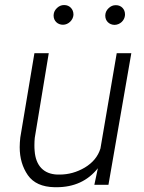

<svg xmlns="http://www.w3.org/2000/svg" viewBox="-20 -742 578 771"><path d="M195.3 -681.6C195.3 -680.7 195.3 -679.7 195.3 -678.7C195.3 -658.7 210.9 -642.6 232.9 -642.6C254.9 -642.6 273.4 -661.6 274.9 -681.6C274.9 -682.6 274.9 -683.6 274.9 -684.6C274.9 -704.6 259.8 -721.7 238.3 -721.7C237.8 -721.7 237.3 -721.7 236.8 -721.7C226.6 -721.7 217.3 -717.8 209 -710C200.7 -702.1 195.8 -692.9 195.3 -681.6ZM402.8 -681.2C402.8 -680.2 402.8 -679.2 402.8 -678.2C402.8 -658.2 418.5 -642.1 440.4 -642.1C461.9 -642.6 480.5 -659.7 481.9 -681.2C481.9 -682.6 481.9 -683.6 481.9 -685.1C481.9 -704.6 467.3 -721.2 445.8 -721.2C445.3 -721.2 444.8 -721.2 444.3 -721.2C434.1 -721.2 424.8 -717.3 416.5 -709.5C408.2 -701.7 403.3 -692.4 402.8 -681.2ZM358.9 0H415.5L507.3 -528.3H448.7L383.3 -145.5C373.5 -113.8 352.5 -88.4 320.8 -69.3C288.6 -50.3 254.9 -41 219.2 -41C216.3 -41 213.4 -41 210.4 -41C155.8 -43 123.5 -76.2 119.1 -136.2C118.2 -144 118.2 -151.9 118.2 -159.7C118.2 -169.4 118.7 -178.7 119.6 -188.5L175.8 -528.3H118.2L61.5 -189.9C60.1 -176.3 59.1 -163.6 59.1 -150.9C59.1 -106.9 70.3 -69.8 91.8 -38.6C113.8 -7.3 149.4 8.8 199.2 9.8C201.7 9.8 204.6 9.8 207 9.8C277.3 9.8 332.5 -15.6 373 -66.4Z"/></svg>

Font: Roboto Light
Style: Italic
Weight: 300
Italic angle: -12°
Designer: Google
Version: Version 2.137; 2017